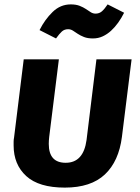

<svg xmlns="http://www.w3.org/2000/svg" viewBox="-20 -838 638 874"><path d="M275 16Q157 16 99.5 -36.5Q42 -89 42 -176V-193Q42 -202 44 -212L88 -568H248L204 -215Q203 -206 202.5 -198.5Q202 -191 202 -183Q202 -97 279 -97Q360 -97 374 -201L419 -568H579L535 -215Q521 -104 457.5 -44Q394 16 275 16ZM403 -663Q379 -663 362.5 -669.5Q346 -676 334 -684Q322 -692 312 -698.5Q302 -705 290 -705Q273 -705 261.5 -694.5Q250 -684 235 -663L160 -701Q184 -749 219.5 -783.5Q255 -818 302 -818Q326 -818 342.5 -811.5Q359 -805 371 -797Q383 -789 393 -782.5Q403 -776 415 -776Q432 -776 444 -786.5Q456 -797 470 -818L545 -780Q533 -756 518 -735Q503 -714 485.5 -698Q468 -682 447.5 -672.5Q427 -663 403 -663Z"/></svg>

Font: Qjlgwqiwhsfqbnnlvksmvfsycuq
Style: Regular
Weight: 700
Italic angle: -8°
Designer: Carrois Corporate & Edenspiekermann
Foundry: Carrois Corporate GbR & Edenspiekermann AG
Version: Version 2.001